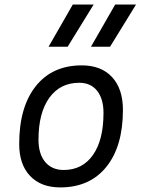

<svg xmlns="http://www.w3.org/2000/svg" viewBox="-20 -815 626 845"><path d="M245.1 9.8Q160.2 9.8 112.3 -40.8Q64.5 -91.3 64.5 -181.2Q64.5 -344.2 137.5 -435.8Q210.4 -527.3 339.8 -527.3Q425.3 -527.3 473.1 -475.8Q521 -424.3 521 -331.5Q521 -170.9 448 -80.6Q375 9.8 245.1 9.8ZM260.3 -66.9Q342.8 -66.9 389.2 -133.1Q435.5 -199.2 435.5 -317.4Q435.5 -379.9 407.5 -415.3Q379.4 -450.7 328.6 -450.7Q244.6 -450.7 197 -384.5Q149.4 -318.4 149.4 -200.2Q149.4 -137.2 179 -102.1Q208.5 -66.9 260.3 -66.9ZM193.8 -609.4 300.3 -794.9H392.1L277.8 -609.4ZM380.4 -609.4 486.8 -794.9H578.6L464.4 -609.4Z"/></svg>

Font: Cascadia Code NF SemiLight
Style: Italic
Weight: 350
Italic angle: -10°
Monospace: yes
Designer: Aaron Bell
Foundry: Saja Typeworks
Version: Version 2404.023; ttfautohint (v1.8.4)